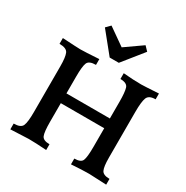

<svg xmlns="http://www.w3.org/2000/svg" viewBox="-204 -1094 1224 1264"><g transform="rotate(30 408.0 -462.5)"><path d="M775.4 0Q659.2 -5.9 643.6 -5.9Q590.8 -5.9 507.8 0V-43.9Q556.6 -43.9 567.6 -69.3Q578.6 -94.7 578.6 -175.3V-315.4H248.5V-175.3Q248.5 -95.7 259.8 -69.8Q271 -43.9 319.3 -43.9V0Q235.4 -5.9 183.6 -5.9Q167.5 -5.9 46.9 0V-43.9Q100.1 -43.9 112.3 -71.8Q124.5 -99.6 124.5 -176.3V-522.9Q124.5 -593.3 112.3 -621.3Q100.1 -649.4 45.9 -649.4V-693.4Q162.1 -686.5 182.6 -686.5Q213.4 -686.5 323.2 -693.4V-649.4Q271 -649.4 259.8 -622.3Q248.5 -595.2 248.5 -517.6V-389.6H578.6V-517.6Q578.6 -587.9 569.3 -618.7Q560.1 -649.4 508.8 -649.4V-693.4Q586.9 -686.5 644.5 -686.5Q665 -686.5 776.4 -693.4V-649.4Q726.1 -649.4 714.1 -618.9Q702.1 -588.4 702.1 -510.7V-164.1Q702.1 -94.7 714.6 -69.3Q727.1 -43.9 775.4 -43.9ZM446.3 -736.3H377L250.5 -892.6L282.2 -924.8L411.6 -834L541 -924.8L571.8 -892.6Z"/></g></svg>

Font: Kelvinch
Style: Bold
Weight: 700
Designer: Paul James Miller
Foundry: High-Logic / Made with FontCreator
Version: Version 3.501;March 28, 2021;FontCreator 13.0.0.2683 64-bit